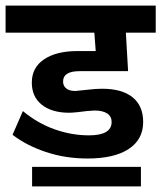

<svg xmlns="http://www.w3.org/2000/svg" viewBox="-30 -668 578 688"><path d="M85 -70H475V0H85ZM-10 -648H528V-551H421L429 -413H255Q196 -413 196 -376Q196 -360 207.5 -351Q219 -342 240 -342Q250 -343 260 -344L289 -347Q315 -350 336 -350Q407 -350 445 -319.5Q483 -289 483 -231Q483 -168 431 -134Q379 -100 284 -100Q204 -100 134 -123.5Q64 -147 15 -185L52 -270Q105 -226 166 -204.5Q227 -183 289 -183Q370 -183 370 -231Q370 -251 354 -261.5Q338 -272 308 -272L281 -270L247 -266Q227 -264 218 -264Q156 -264 120 -292.5Q84 -321 84 -372Q84 -426 128 -455.5Q172 -485 247 -485H313L308 -551H-10Z"/></svg>

Font: Madhuban Medium
Style: Regular
Weight: 500
Designer: jaikishan Patel
Foundry: MagicType
Version: Version 1.000